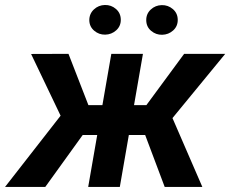

<svg xmlns="http://www.w3.org/2000/svg" viewBox="-57 -742 914 762"><path d="M220.2 -206.1 66.4 -527.8 214.8 -528.3 293.9 -324.7H397.5L361.3 -206.1ZM282.7 -222.2 122.6 0H-37.1L191.4 -293ZM510.3 -528.3 418.5 0H293L384.8 -528.3ZM836.9 -528.3 572.3 -206.1H424.8L429.7 -324.7H523.9L673.8 -528.3ZM596.7 0 509.8 -231 618.2 -294.9 746.1 0ZM297.4 -661.6Q297.4 -687.5 315.7 -704.6Q334 -721.7 359.4 -722.2Q384.3 -722.7 403.1 -706.5Q421.9 -690.4 422.4 -664.6Q422.9 -638.7 404.3 -621.8Q385.7 -605 360.4 -604.5Q335.9 -604 316.9 -620.1Q297.9 -636.2 297.4 -661.6ZM523.4 -661.1Q522.9 -687 541.3 -704.1Q559.6 -721.2 585 -721.7Q609.9 -722.2 628.9 -706.1Q647.9 -689.9 648.4 -664.1Q648.9 -638.2 630.4 -621.3Q611.8 -604.5 586.4 -604Q562 -603.5 543 -619.4Q523.9 -635.3 523.4 -661.1Z"/></svg>

Font: Roboto SemiBold
Style: Italic
Weight: 600
Designer: Christian Robertson
Foundry: Google
Version: Version 3.009; 2024